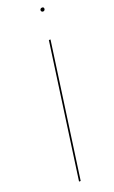

<svg xmlns="http://www.w3.org/2000/svg" viewBox="-162 -874 541 912"><g transform="rotate(-20 108.0 -418.5)"><path d="M174.3 -826.7Q174.3 -831.1 177.5 -834Q180.7 -836.9 185.1 -836.9Q194.3 -836.9 194.3 -828.1Q194.3 -823.7 191.4 -820.6Q188.5 -817.4 184.1 -817.4Q179.7 -817.4 177 -820.1Q174.3 -822.8 174.3 -826.7ZM171.4 -680.7 76.2 0H67.9L163.1 -680.7Z"/></g></svg>

Font: Fira Sans Compressed Eight
Style: Italic
Weight: 100
Width: 3
Italic angle: -8°
Designer: Carrois Corporate & Edenspiekermann AG
Foundry: Carrois Corporate GbR & Edenspiekermann AG
Version: Version 4.203;PS 004.203;hotconv 1.0.88;makeotf.lib2.5.64775